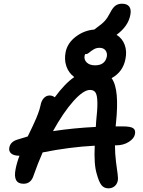

<svg xmlns="http://www.w3.org/2000/svg" viewBox="-20 -1050 780 1044"><path d="M569.8 -25.9Q545.4 -25.9 531.5 -43.7Q517.6 -61.5 505.9 -105Q490.2 -155.8 495.1 -257.8Q356.9 -250.5 211.9 -221.2Q185.5 -161.1 163.1 -97.2Q149.4 -50.8 107.9 -50.8Q48.8 -50.8 64.9 -130.9Q71.8 -166.5 85.9 -203.1Q54.7 -203.1 40.5 -215.8Q26.4 -228.5 30.8 -248Q36.6 -278.3 71.8 -290Q123.5 -305.7 130.9 -308.1Q133.3 -313.5 142.8 -333Q152.3 -352.5 155.5 -359.4Q158.7 -366.2 166.3 -382.8Q173.8 -399.4 177.5 -408.2Q181.2 -417 186.3 -430.4Q191.4 -443.8 194.6 -454.6Q197.8 -465.3 200.2 -476.1Q204.6 -501.5 218 -516.1Q231.4 -530.8 250 -530.8Q265.1 -530.8 277.8 -521Q332.5 -595.7 383.8 -630.9Q353 -653.8 340.8 -689.9Q328.6 -726.1 336.9 -767.1Q347.2 -816.9 392.8 -851.1Q438.5 -885.3 492.2 -889.2Q502 -897 507.8 -900.9Q535.6 -920.4 550.3 -936.8Q564.9 -953.1 579.1 -981Q593.3 -1008.8 607.9 -1019.3Q622.6 -1029.8 643.1 -1029.8Q670.9 -1029.8 682.6 -1014.4Q694.3 -999 689 -970.2Q677.7 -907.2 613.8 -860.8Q645.5 -840.8 658.2 -805.7Q670.9 -770.5 662.1 -729Q648.9 -659.2 586.9 -625Q609.4 -593.3 614.7 -532.5Q620.1 -471.7 610.8 -382.8Q610.8 -374.5 608.9 -362.8H646Q689.5 -362.8 703.9 -353Q718.3 -343.3 713.9 -320.8Q709.5 -296.9 680.2 -278.3Q650.9 -259.8 611.8 -259.8H605Q605.5 -212.4 610.8 -169.7Q616.2 -127 619.6 -103.5Q623 -80.1 620.1 -65.9Q615.7 -47.4 602.1 -36.6Q588.4 -25.9 569.8 -25.9ZM439.9 -747.1Q436 -725.1 451.9 -710Q467.8 -694.8 497.1 -694.8Q551.3 -694.8 561 -743.2Q564 -762.2 553.5 -776.1Q543 -790 521 -790Q503.4 -790 489.3 -781.5Q475.1 -772.9 465.3 -764.4Q455.6 -755.9 448.2 -755.9H442.9ZM469.2 -561Q433.6 -561 378.9 -499.8Q324.2 -438.5 268.1 -336.9Q380.4 -354 501 -359.9Q501.5 -364.7 502 -375Q502.4 -385.3 502.9 -390.1Q510.3 -455.6 509.5 -493.4Q508.8 -531.2 499.8 -546.1Q490.7 -561 469.2 -561Z"/></svg>

Font: Shantell Sans Irregular Bouncy
Style: Italic
Weight: 500
Italic angle: -11.31°
Designer: Stephen Nixon, Anya Danilova, Shantell Martin
Foundry: Arrow Type
Version: Version 1.006;[9816181b4]